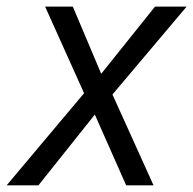

<svg xmlns="http://www.w3.org/2000/svg" viewBox="-56 -555 579 575"><path d="M59.1 0H-36.1L195.8 -275.9L79.1 -535.2H162.1L247.1 -334L408.2 -535.2H502.9L280.8 -272L403.8 0H321.8L228 -211.9Z"/></svg>

Font: Open Sans Hebrew
Style: Italic
Weight: 400
Italic angle: -12°
Foundry: Ascender Corporation, Yanek Iontef
Version: Version 2.001;PS 002.001;hotconv 1.0.70;makeotf.lib2.5.58329